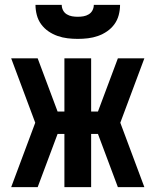

<svg xmlns="http://www.w3.org/2000/svg" viewBox="-20 -770 640 790"><path d="M26 0 125 -265 26 -530H135L217 -311H245V-530H355V-311H383L465 -530H574L475 -265L574 0H465L383 -219H355V0H245V-219H217L135 0ZM300 -610Q279 -610 258 -612.5Q237 -615 217 -622Q197 -629 179.5 -641Q162 -653 149.5 -670Q137 -687 131.5 -708Q126 -729 126 -750H234Q234 -738 239.5 -727.5Q245 -717 255 -711Q265 -705 276.5 -703Q288 -701 300 -701Q312 -701 323.5 -703Q335 -705 345 -711Q355 -717 360.5 -727.5Q366 -738 366 -750H474Q474 -729 468.5 -708Q463 -687 450.5 -670Q438 -653 420.5 -641Q403 -629 383 -622Q363 -615 342 -612.5Q321 -610 300 -610Z"/></svg>

Font: Iosevka Curly Extended
Style: Bold
Weight: 700
Width: 7
Monospace: yes
Designer: Belleve Invis
Foundry: Belleve Invis
Version: Version 11.1.0; ttfautohint (v1.8.3)